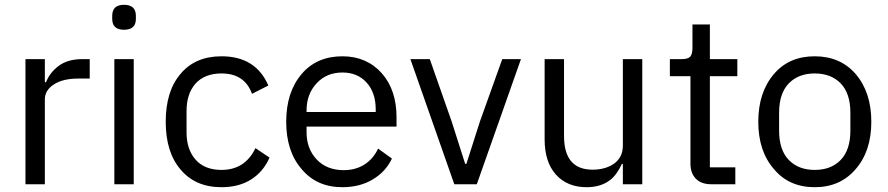

<svg xmlns="http://www.w3.org/2000/svg" viewBox="-20 -760 3661 792"><path d="M85 0H165V-350.1Q165 -387.7 202.4 -411.9Q239.7 -436 303.2 -436H350.1V-516.1H318.8Q260.3 -516.1 223.1 -489Q186 -461.9 169.9 -420.9H165V-516.1H85Z M540.5 -682.1V-694.8Q540.5 -740.2 491.7 -740.2Q442.9 -740.2 442.9 -694.8V-682.1Q442.9 -637.2 491.7 -637.2Q540.5 -637.2 540.5 -682.1ZM451.7 -516.1V0H531.7V-516.1Z M893.6 12.2Q965.8 12.2 1016.1 -19.8Q1066.4 -51.8 1091.8 -109.9L1033.7 -148.9Q990.7 -59.1 893.6 -59.1Q824.2 -59.1 786.9 -101.3Q749.5 -143.6 749.5 -213.9V-301.8Q749.5 -372.1 785.6 -414.1Q823.7 -457 893.6 -457Q989.3 -457 1019.5 -373L1086.9 -407.2Q1035.2 -527.8 893.6 -527.8Q785.2 -527.8 724.6 -455.1Q663.6 -383.8 663.6 -257.8Q663.6 -132.3 724.6 -61Q785.6 12.2 893.6 12.2Z M1392.6 12.2Q1463.9 12.2 1517.6 -19.8Q1571.3 -51.8 1596.7 -106L1539.6 -147Q1519.5 -104 1482.9 -81.1Q1446.3 -58.1 1397.9 -58.1Q1327.6 -58.1 1285.6 -103Q1244.6 -147 1244.6 -213.9V-237.8H1615.7V-275.9Q1615.7 -388.2 1555.7 -457Q1492.7 -527.8 1392.6 -527.8Q1286.6 -527.8 1224.6 -455.1Q1160.6 -380.4 1160.6 -257.8Q1160.6 -135.3 1224.6 -62Q1286.6 12.2 1392.6 12.2ZM1392.6 -460.9Q1454.6 -460.9 1492.2 -419.4Q1529.8 -377.9 1529.8 -309.1V-297.9H1244.6V-305.2Q1244.6 -372.1 1286.6 -417Q1327.6 -460.9 1392.6 -460.9Z M1854 0H1946.8L2128.9 -516.1H2051.8L1960 -259.8L1903.8 -84H1898.9L1842.8 -259.8L1752.9 -516.1H1672.9Z M2549.3 -84V0H2629.4V-516.1H2549.3V-159.2Q2549.3 -110.4 2511.7 -84Q2476.1 -60.1 2424.3 -60.1Q2306.6 -60.1 2306.6 -199.2V-516.1H2226.6V-185.1Q2226.6 -91.8 2273.2 -39.8Q2319.8 12.2 2400.4 12.2Q2459 12.2 2497.6 -18.1Q2524.4 -39.1 2545.4 -84Z M2913.6 0H3013.2V-69.8H2908.2V-445.8H3021.5V-516.1H2908.2V-659.2H2836.4V-563Q2836.4 -536.1 2826.9 -526.1Q2817.4 -516.1 2791.5 -516.1H2743.2V-445.8H2828.1V-85Q2828.1 -45.9 2850.3 -22.9Q2872.6 0 2913.6 0Z M3340.8 12.2Q3445.8 12.2 3509.3 -62Q3574.2 -136.2 3574.2 -257.8Q3574.2 -379.4 3509.3 -455.1Q3445.8 -527.8 3340.8 -527.8Q3234.9 -527.8 3172.9 -455.1Q3107.9 -379.4 3107.9 -257.8Q3107.9 -136.2 3172.9 -62Q3234.9 12.2 3340.8 12.2ZM3193.8 -221.2V-294.9Q3193.8 -374.5 3233.6 -415.8Q3273.4 -457 3340.8 -457Q3408.2 -457 3448 -415.8Q3487.8 -374.5 3487.8 -294.9V-221.2Q3487.8 -141.6 3448 -100.3Q3408.2 -59.1 3340.8 -59.1Q3273.4 -59.1 3233.6 -100.3Q3193.8 -141.6 3193.8 -221.2Z"/></svg>

Font: Plexus Sans
Style: Regular
Weight: 400
Version: Version 2.001;PS 002.001;hotconv 1.0.70;makeotf.lib2.5.58329